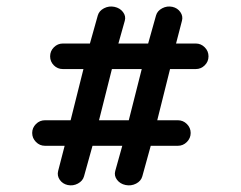

<svg xmlns="http://www.w3.org/2000/svg" viewBox="-20 -558 725 578"><path d="M367.7 -196 406.7 -350.1H316.9L278.1 -196ZM232.9 -27.1Q229 -13.2 214.5 -5.4Q200 2.4 183.8 -1Q168.5 -4.4 159.9 -16.7Q151.4 -29.1 155 -43.2L174.6 -119.1H115.5Q99.6 -119.1 88.3 -130.6Q76.9 -142.1 76.9 -157.7Q76.9 -173.3 88.3 -184.7Q99.6 -196 115.5 -196H192.6L231.2 -350.1H169.2Q153.3 -350.1 142.1 -361.3Q130.9 -372.6 130.9 -388.4Q130.9 -404.3 142.2 -415.6Q153.6 -427 169.2 -427H250.7L274.4 -511.5Q278.3 -525.4 293.1 -533.1Q307.9 -540.8 324.5 -537.4Q341.1 -533.9 350.3 -521.7Q359.6 -509.5 355.7 -495.6L336.4 -427H426L449.7 -511.5Q453.6 -525.4 468.3 -533.1Q482.9 -540.8 499 -537.4Q514.4 -533.9 522.9 -521.7Q531.5 -509.5 527.8 -495.6L510 -427H569.3Q585 -427 596.3 -415.6Q607.7 -404.3 607.7 -388.4Q607.7 -372.6 596.3 -361.3Q585 -350.1 569.3 -350.1H491.9L453.4 -196H515.4Q531.2 -196 542.6 -184.7Q554 -173.3 554 -157.7Q554 -142.1 542.6 -130.6Q531.2 -119.1 515.4 -119.1H433.8L408.4 -27.1Q404.5 -12.9 389.6 -5.2Q374.8 2.4 358.2 -1Q341.6 -4.4 332.3 -16.7Q323 -29.1 326.9 -43.2L348.1 -119.1H258.5Z"/></svg>

Font: Tecnico
Style: Grueso
Weight: 700
Version: Version 1.3